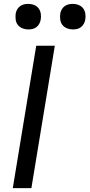

<svg xmlns="http://www.w3.org/2000/svg" viewBox="-20 -971 462 991"><path d="M46 0 167 -735H263L142 0ZM356 -819Q340 -819 325.5 -825Q311 -831 302 -842.5Q293 -854 291 -869.5Q289 -885 291 -901Q293 -912 298.5 -922Q304 -932 313.5 -939Q323 -946 334 -948.5Q345 -951 356 -951Q372 -951 386.5 -945Q401 -939 409.5 -927.5Q418 -916 420.5 -900.5Q423 -885 420 -869Q418 -858 412.5 -848Q407 -838 398 -831Q389 -824 378 -821.5Q367 -819 356 -819ZM126 -819Q110 -819 95.5 -825Q81 -831 72 -842.5Q63 -854 61 -869.5Q59 -885 61 -901Q63 -912 68.5 -922Q74 -932 83.5 -939Q93 -946 104 -948.5Q115 -951 126 -951Q142 -951 156.5 -945Q171 -939 179.5 -927.5Q188 -916 190.5 -900.5Q193 -885 190 -869Q188 -858 182.5 -848Q177 -838 168 -831Q159 -824 148 -821.5Q137 -819 126 -819Z"/></svg>

Font: Iosevka Aile Medium Oblique
Style: Regular
Weight: 500
Italic angle: -9°
Designer: Belleve Invis
Foundry: Belleve Invis
Version: Version 31.1.0; ttfautohint (v1.8.4)